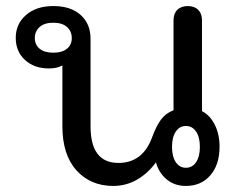

<svg xmlns="http://www.w3.org/2000/svg" viewBox="-20 -604 787 634"><path d="M186 -187V-388Q169 -378 141 -378Q93 -378 62.5 -406Q32 -434 32 -479Q32 -525 66 -554.5Q100 -584 156 -584Q214 -584 246.5 -554.5Q279 -525 279 -476V-187Q279 -66 371 -66Q451 -66 482 -150Q496 -188 511.5 -209Q527 -230 553 -240V-537Q553 -559 565.5 -571.5Q578 -584 600 -584Q622 -584 634.5 -571.5Q647 -559 647 -537V-237Q674 -223 689.5 -191.5Q705 -160 705 -120Q705 -60 674.5 -25Q644 10 594 10Q556 10 530 -12Q504 -34 495 -68Q468 -31 432 -10.5Q396 10 354 10Q279 10 232.5 -41.5Q186 -93 186 -187ZM217 -478Q217 -501 201 -515Q185 -529 156 -529Q127 -529 111 -515Q95 -501 95 -478Q95 -456 111 -443Q127 -430 156 -430Q185 -430 201 -443Q217 -456 217 -478ZM640 -119Q640 -151 627.5 -169.5Q615 -188 594 -188Q573 -188 560.5 -169.5Q548 -151 548 -119Q548 -87 560.5 -68.5Q573 -50 594 -50Q615 -50 627.5 -68.5Q640 -87 640 -119Z"/></svg>

Font: Kodchasan Medium
Style: Regular
Weight: 500
Designer: Katatrad Aksorn Co.,Ltd.
Foundry: Cadson Demak Co.,Ltd.
Version: Version 1.000; ttfautohint (v1.6)